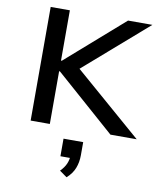

<svg xmlns="http://www.w3.org/2000/svg" viewBox="-105 -787 981 1173"><g transform="rotate(10 385.5 -201.0)"><path d="M113 0V-705H232V-393H237L593 -705H744L318 -334L326 -386L771 0H608L237 -327H232V0ZM389 303 343 270Q368 245 379 219Q390 193 390 166L412 183H330V74H452V155Q452 199 437.5 236Q423 273 389 303Z"/></g></svg>

Font: Nunito Sans 7pt SemiExpanded SemiBold
Style: Regular
Weight: 600
Width: 6
Designer: Vernon Adams
Foundry: Vernon Adams
Version: Version 3.101;gftools[0.9.27]